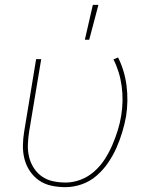

<svg xmlns="http://www.w3.org/2000/svg" viewBox="-20 -764 640 792"><path d="M250 8Q220 8 192 2Q164 -4 141.5 -19.5Q119 -35 103.5 -58Q88 -81 81 -108Q74 -135 74.5 -164.5Q75 -194 80 -223L129 -520H150L100 -220Q96 -194 95 -167.5Q94 -141 100 -116.5Q106 -92 119.5 -71Q133 -50 153 -36Q173 -22 198.5 -16.5Q224 -11 251 -11Q281 -11 312 -22.5Q343 -34 368.5 -56.5Q394 -79 412 -107Q430 -135 443 -165Q456 -195 465.5 -225.5Q475 -256 480 -287Q490 -348 482 -408Q474 -468 448 -519L467 -527Q494 -473 502 -410.5Q510 -348 500 -284Q494 -251 484 -218Q474 -185 460 -153.5Q446 -122 425.5 -92Q405 -62 377.5 -38.5Q350 -15 316.5 -3.5Q283 8 250 8ZM330 -600 363 -744H386L348 -600Z"/></svg>

Font: Iosevka Aile Thin Oblique
Style: Regular
Weight: 100
Italic angle: -9°
Designer: Belleve Invis
Foundry: Belleve Invis
Version: Version 31.1.0; ttfautohint (v1.8.4)